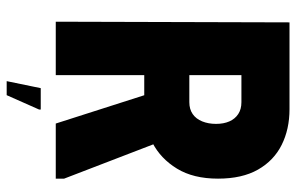

<svg xmlns="http://www.w3.org/2000/svg" viewBox="-176 -564 887 575"><g transform="rotate(90 267.5 -276.5)"><path d="M47 -700H205V0H45ZM307 -700Q367 -700 414 -676.5Q461 -653 488 -605.5Q515 -558 515 -486Q515 -412 485 -363Q455 -314 407.5 -289.5Q360 -265 307 -265H124V-700ZM205 -400H286Q307 -400 321.5 -410Q336 -420 343.5 -438.5Q351 -457 351 -480Q351 -503 343.5 -520Q336 -537 321.5 -546.5Q307 -556 286 -556H205ZM238 -350H390L515 -25V0H350ZM265 147H223L244 45H308V50Z"/></g></svg>

Font: Phudu
Style: Bold
Weight: 700
Version: Version 1.005;gftools[0.9.23]